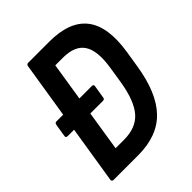

<svg xmlns="http://www.w3.org/2000/svg" viewBox="-186 -767 878 878"><g transform="rotate(-45 253.5 -327.5)"><path d="M33 -290Q20 -290 22 -301L32 -363Q34 -374 43 -374H87H272Q284 -374 282 -363L272 -301Q271 -290 261 -290ZM40 0Q28 0 29 -11L130 -644Q132 -655 141 -655H278Q409 -655 463.5 -585Q518 -515 496 -372L483 -291Q460 -143 391.5 -71.5Q323 0 198 0ZM148 -96H203Q280 -96 320.5 -142Q361 -188 378 -291L391 -374Q406 -469 377 -514Q348 -559 270 -559H221Z"/></g></svg>

Font: Sofia Sans Condensed
Style: Bold Italic
Weight: 700
Italic angle: -9°
Version: Version 4.100